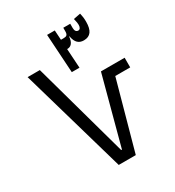

<svg xmlns="http://www.w3.org/2000/svg" viewBox="-203 -983 1006 1102"><g transform="rotate(-30 300.0 -431.5)"><path d="M325 -852H274L290 -596H341L333 -724H336C357 -724 376 -739 379 -781H381C389 -736 410 -719 442 -719C486 -719 506 -748 506 -805C506 -824 505 -836 499 -863L453 -854C459 -829 460 -821 460 -812C460 -794 453 -784 442 -784C428 -784 421 -795 421 -813V-841H375V-818C375 -792 365 -788 345 -788H329ZM370 0 495 -452H594V-516H437L317 -67H312L137 -698H56L257 0Z"/></g></svg>

Font: IBM Plex Arabic
Style: Regular
Weight: 400
Designer: Mike Abbink, Paul van der Laan, Pieter van Rosmalen, Wael Morcos, Khajak Apelian
Foundry: Bold Monday
Version: Version 1.0